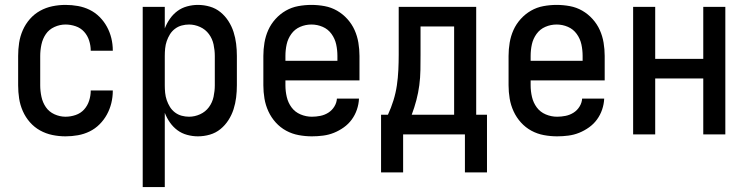

<svg xmlns="http://www.w3.org/2000/svg" viewBox="-20 -548 3040 783"><path d="M247 8Q220 8 193.5 2.5Q167 -3 143.5 -16Q120 -29 102 -49.5Q84 -70 73 -95Q62 -120 58 -146.5Q54 -173 54 -200V-320Q54 -347 58 -373.5Q62 -400 73 -425Q84 -450 102 -470.5Q120 -491 143.5 -504Q167 -517 193.5 -522.5Q220 -528 247 -528Q273 -528 298 -523.5Q323 -519 345.5 -508Q368 -497 386 -479Q404 -461 416 -439Q428 -417 434 -392.5Q440 -368 440 -342V-341H350V-342Q350 -362 343.5 -382.5Q337 -403 323 -418.5Q309 -434 288.5 -441Q268 -448 247 -448Q224 -448 202 -438Q180 -428 167 -409Q154 -390 149 -366.5Q144 -343 144 -320V-200Q144 -177 149 -153.5Q154 -130 167 -111Q180 -92 202 -82Q224 -72 247 -72Q268 -72 288.5 -79Q309 -86 323 -101.5Q337 -117 343.5 -137.5Q350 -158 350 -178V-179H440V-178Q440 -152 434 -127.5Q428 -103 416 -81Q404 -59 386 -41Q368 -23 345.5 -12Q323 -1 298 3.5Q273 8 247 8Z M562 215V-520H652V-432Q660 -453 673 -471.5Q686 -490 703.5 -503Q721 -516 743 -522Q765 -528 787 -528Q812 -528 836 -521Q860 -514 879 -498.5Q898 -483 911.5 -462Q925 -441 932.5 -417.5Q940 -394 943 -369.5Q946 -345 946 -320V-200Q946 -175 943 -150.5Q940 -126 932.5 -102.5Q925 -79 911.5 -58Q898 -37 879 -21.5Q860 -6 836 1Q812 8 787 8Q765 8 743 2Q721 -4 703.5 -17Q686 -30 673 -48.5Q660 -67 652 -88V215ZM751 -72Q774 -72 796 -82Q818 -92 832 -111Q846 -130 851 -153.5Q856 -177 856 -200V-320Q856 -343 851 -366.5Q846 -390 832 -409Q818 -428 796 -438Q774 -448 751 -448Q736 -448 721 -444Q706 -440 693.5 -430.5Q681 -421 673 -408Q665 -395 660 -380.5Q655 -366 653.5 -350.5Q652 -335 652 -320V-200Q652 -185 653.5 -169.5Q655 -154 660 -139.5Q665 -125 673 -112Q681 -99 693.5 -89.5Q706 -80 721 -76Q736 -72 751 -72Z M1252 8Q1225 8 1198 3Q1171 -2 1147 -15Q1123 -28 1104.5 -48.5Q1086 -69 1074.5 -94Q1063 -119 1058.5 -146Q1054 -173 1054 -200V-320Q1054 -347 1058.5 -374Q1063 -401 1074 -425.5Q1085 -450 1103.5 -470.5Q1122 -491 1145.5 -504.5Q1169 -518 1196 -523Q1223 -528 1250 -528Q1277 -528 1304 -523Q1331 -518 1354.5 -504.5Q1378 -491 1396.5 -470.5Q1415 -450 1426 -425.5Q1437 -401 1441.5 -374Q1446 -347 1446 -320V-220H1144V-200Q1144 -176 1149.5 -152.5Q1155 -129 1169 -110Q1183 -91 1205.5 -81.5Q1228 -72 1252 -72Q1269 -72 1286.5 -75.5Q1304 -79 1319 -88.5Q1334 -98 1343.5 -113.5Q1353 -129 1354 -146H1444Q1443 -123 1435.5 -101Q1428 -79 1414.5 -60.5Q1401 -42 1382 -28.5Q1363 -15 1342 -6.5Q1321 2 1298 5Q1275 8 1252 8ZM1356 -300V-320Q1356 -344 1351 -367Q1346 -390 1332 -409.5Q1318 -429 1296 -438.5Q1274 -448 1250 -448Q1226 -448 1204 -438.5Q1182 -429 1168 -409.5Q1154 -390 1149 -367Q1144 -344 1144 -320V-300Z M1534 155V-80H1562Q1575 -108 1584.5 -138.5Q1594 -169 1598.5 -200Q1603 -231 1604.5 -262.5Q1606 -294 1606 -325V-520H1922V-80H1966V155H1876V0H1624V155ZM1659 -80H1832V-440H1695V-325Q1695 -294 1694.5 -262.5Q1694 -231 1690 -200.5Q1686 -170 1678 -139.5Q1670 -109 1659 -80Z M2252 8Q2225 8 2198 3Q2171 -2 2147 -15Q2123 -28 2104.5 -48.5Q2086 -69 2074.5 -94Q2063 -119 2058.5 -146Q2054 -173 2054 -200V-320Q2054 -347 2058.5 -374Q2063 -401 2074 -425.5Q2085 -450 2103.5 -470.5Q2122 -491 2145.5 -504.5Q2169 -518 2196 -523Q2223 -528 2250 -528Q2277 -528 2304 -523Q2331 -518 2354.5 -504.5Q2378 -491 2396.5 -470.5Q2415 -450 2426 -425.5Q2437 -401 2441.5 -374Q2446 -347 2446 -320V-220H2144V-200Q2144 -176 2149.5 -152.5Q2155 -129 2169 -110Q2183 -91 2205.5 -81.5Q2228 -72 2252 -72Q2269 -72 2286.5 -75.5Q2304 -79 2319 -88.5Q2334 -98 2343.5 -113.5Q2353 -129 2354 -146H2444Q2443 -123 2435.5 -101Q2428 -79 2414.5 -60.5Q2401 -42 2382 -28.5Q2363 -15 2342 -6.5Q2321 2 2298 5Q2275 8 2252 8ZM2356 -300V-320Q2356 -344 2351 -367Q2346 -390 2332 -409.5Q2318 -429 2296 -438.5Q2274 -448 2250 -448Q2226 -448 2204 -438.5Q2182 -429 2168 -409.5Q2154 -390 2149 -367Q2144 -344 2144 -320V-300Z M2562 0V-520H2652V-308H2848V-520H2938V0H2848V-228H2652V0Z"/></svg>

Font: Iosevka SS10 Medium
Style: Regular
Weight: 500
Monospace: yes
Designer: Belleve Invis
Foundry: Belleve Invis
Version: Version 28.0.6; ttfautohint (v1.8.4)